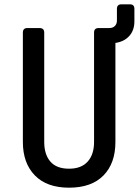

<svg xmlns="http://www.w3.org/2000/svg" viewBox="-20 -860 643 890"><path d="M300 10Q197 10 141.5 -47Q86 -104 86 -202V-709Q86 -730 107 -730H163Q185 -730 185 -709V-202Q185 -144 213.5 -111Q242 -78 300 -78Q357 -78 386.5 -111Q416 -144 416 -202V-709Q416 -730 437 -730H487Q503 -730 512.5 -739.5Q522 -749 522 -765V-819Q522 -840 543 -840H582Q603 -840 603 -819V-761Q603 -720 579.5 -693.5Q556 -667 515 -661V-202Q515 -103 459.5 -46.5Q404 10 300 10Z"/></svg>

Font: Pitagon Sans Mono Medium
Style: Regular
Weight: 500
Monospace: yes
Designer: Travis Tran
Foundry: Pitagon
Version: Version 1.001; ttfautohint (v1.8.4.7-5d5b);gftools[0.9.26]